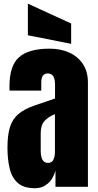

<svg xmlns="http://www.w3.org/2000/svg" viewBox="-20 -1001 523 1029"><path d="M168.5 7.8Q107.4 7.8 75.4 -20.5Q43.5 -48.8 31.7 -98.1Q20 -147.5 20 -210Q20 -276.9 33.2 -319.6Q46.4 -362.3 78.4 -389.6Q110.4 -417 166.5 -436L274.9 -473.1V-548.3Q274.9 -607.4 236.3 -607.4Q201.2 -607.4 201.2 -559.6V-515.6H31.2Q30.8 -519.5 30.8 -525.6Q30.8 -531.7 30.8 -539.6Q30.8 -648.9 82.3 -694.6Q133.8 -740.2 245.6 -740.2Q304.2 -740.2 350.6 -719.5Q397 -698.7 424.1 -658.2Q451.2 -617.7 451.2 -558.1V0H277.3V-86.9Q264.6 -41 235.4 -16.6Q206.1 7.8 168.5 7.8ZM237.3 -127.9Q258.8 -127.9 266.6 -146Q274.4 -164.1 274.4 -185.1V-389.2Q238.3 -374.5 218.3 -352.3Q198.2 -330.1 198.2 -287.1V-192.9Q198.2 -127.9 237.3 -127.9ZM361.3 -766.1 129.4 -812V-981.4L361.3 -875Z"/></svg>

Font: Anton SC
Style: Regular
Weight: 400
Designer: Vernon Adams
Foundry: Vernon Adams
Version: Version 2.116; ttfautohint (v1.8.4.7-5d5b)